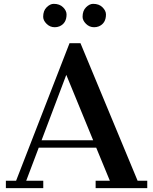

<svg xmlns="http://www.w3.org/2000/svg" viewBox="-20 -970 789 990"><path d="M10.3 -38.1H63L338.4 -747.1H395L689.5 -38.1H739.3V0H473.1V-38.1H546.4L476.1 -208.5H179.7L115.2 -38.1H203.1V0H10.3ZM460.4 -246.6 321.8 -584 194.3 -246.6ZM526.4 -895.5Q526.4 -849.6 489.3 -834Q478 -829.6 465.3 -829.6Q440.9 -829.6 423.3 -847.2Q405.8 -864.7 405.8 -883.3Q405.8 -915 423.8 -932.6Q441.9 -950.2 460 -950.2Q490.7 -950.2 508.5 -932.4Q526.4 -914.6 526.4 -895.5ZM323.2 -895.5Q323.2 -849.6 286.1 -834Q274.9 -829.6 262.2 -829.6Q237.8 -829.6 220.2 -847.2Q202.6 -864.7 202.6 -883.3Q202.6 -915 220.7 -932.6Q238.8 -950.2 256.8 -950.2Q287.6 -950.2 305.4 -932.4Q323.2 -914.6 323.2 -895.5Z"/></svg>

Font: Cantata One
Style: Regular
Weight: 400
Designer: Joana Maria Correia da Silva
Foundry: Joana Maria Correia da Silva
Version: Version 1.002